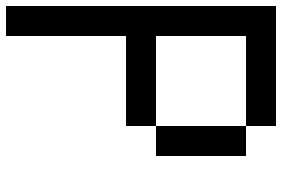

<svg xmlns="http://www.w3.org/2000/svg" viewBox="-170 -770 940 640"><g transform="rotate(90 300.0 -450.0)"><path d="M0 0V-900H400V-800H100V-500H400V-400H100V0ZM400 -500V-800H500V-500Z"/></g></svg>

Font: Galmuri9 Regular
Style: Regular
Weight: 400
Designer: Lee Minseo (quiple)
Version: Version 2.399;hotconv 1.1.1;makeotfexe 2.6.0 DEVELOPMENT